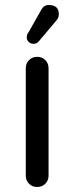

<svg xmlns="http://www.w3.org/2000/svg" viewBox="-20 -742 297 767"><path d="M174 -469V-40Q174 -21 161 -8Q148 5 128.5 5Q109 5 96 -8Q83 -21 83 -40V-469Q83 -489 96 -502Q109 -515 128.5 -515Q148 -515 161 -502Q174 -489 174 -469ZM145 -703Q155 -722 175 -722Q215 -722 215 -685Q215 -671 205 -660L136 -578Q127 -567 114.5 -567Q102 -567 94.5 -574.5Q87 -582 87 -591Q87 -606 94 -613Z"/></svg>

Font: Varela Round
Style: Regular
Weight: 400
Designer: Joe Prince
Foundry: Joe Prince
Version: Version 1.000